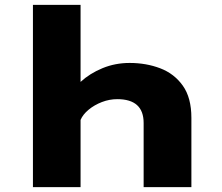

<svg xmlns="http://www.w3.org/2000/svg" viewBox="-20 -770 915 790"><path d="M115.5 0V-750H311.5V-433Q349.5 -468 401.8 -489.5Q454 -511 513.5 -511Q581.5 -511 639.2 -489Q697 -467 732.2 -417.5Q767.5 -368 767.5 -285V0H571V-264Q571 -362 462.5 -362Q430 -362 399 -350Q368 -338 344.5 -318.5Q321 -299 311.5 -276.5V0Z"/></svg>

Font: Trispace SemiExpanded ExtraBold
Style: Regular
Weight: 800
Width: 6
Designer: Tyler Finck
Foundry: Etcetera Type Company
Version: Version 1.210; ttfautohint (v1.8.3)